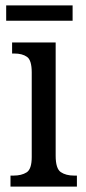

<svg xmlns="http://www.w3.org/2000/svg" viewBox="-20 -694 318 714"><path d="M19 0V-41H30Q60 -41 79 -53Q98 -65 98 -110V-425Q98 -470 80.5 -482.5Q63 -495 33 -495H25V-536H187V-115Q187 -67 206 -54Q225 -41 256 -41H266V0ZM3 -617V-674H250V-617Z"/></svg>

Font: Noto Serif Armenian Condensed
Style: Regular
Weight: 400
Width: 3
Designer: Monotype Design Team
Foundry: Monotype Imaging Inc.
Version: Version 2.008; ttfautohint (v1.8.4.7-5d5b)